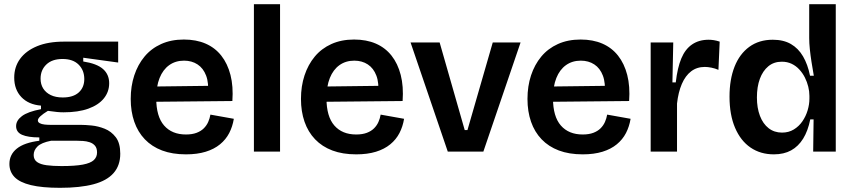

<svg xmlns="http://www.w3.org/2000/svg" viewBox="-20 -725 4079 918"><path d="M267 173Q181 173 127.5 160Q74 147 49.5 121.5Q25 96 25 59Q25 14 60.5 -14.5Q96 -43 168 -52V-68Q114 -68 85.5 -80.5Q57 -93 57 -122Q57 -149 85 -170Q113 -191 176 -203V-220Q116 -225 82 -261Q48 -297 48 -354Q48 -405 76 -443.5Q104 -482 157 -504Q210 -526 286 -526H545V-426L378 -449V-431Q443 -421 472.5 -395Q502 -369 502 -327Q502 -286 476.5 -254.5Q451 -223 402.5 -205.5Q354 -188 284 -188Q269 -188 253 -189.5Q237 -191 209 -195Q186 -181 173.5 -169.5Q161 -158 161 -149Q161 -141 170 -136Q179 -131 193.5 -129.5Q208 -128 223 -128H367Q387 -128 418 -125Q449 -122 480.5 -109.5Q512 -97 533.5 -69Q555 -41 555 10Q555 66 523 102.5Q491 139 427 156Q363 173 267 173ZM274 69Q339 69 376 62Q413 55 428.5 40.5Q444 26 444 4Q444 -17 434 -28.5Q424 -40 408.5 -45Q393 -50 377 -51Q361 -52 349 -52H224Q178 -43 159.5 -25Q141 -7 141 16Q141 38 157 49.5Q173 61 203 65Q233 69 274 69ZM280 -259Q330 -259 356.5 -283Q383 -307 383 -347Q383 -389 356 -416Q329 -443 279 -443Q229 -443 201.5 -416.5Q174 -390 174 -349Q174 -322 186.5 -302Q199 -282 222.5 -270.5Q246 -259 280 -259Z M869 13Q804 13 755 -5.5Q706 -24 672.5 -59Q639 -94 622 -143Q605 -192 605 -252Q605 -313 622 -364.5Q639 -416 671 -454.5Q703 -493 750.5 -514.5Q798 -536 859 -536Q918 -536 963 -516.5Q1008 -497 1038 -459Q1068 -421 1082 -366.5Q1096 -312 1091 -242L686 -238V-311L1011 -315L974 -274Q979 -328 965.5 -363.5Q952 -399 924.5 -417Q897 -435 860 -435Q819 -435 789 -413.5Q759 -392 743 -352Q727 -312 727 -255Q727 -168 764.5 -125Q802 -82 869 -82Q899 -82 920 -90Q941 -98 954.5 -111.5Q968 -125 975.5 -142Q983 -159 986 -177L1098 -157Q1092 -120 1076 -89Q1060 -58 1032 -35Q1004 -12 963.5 0.5Q923 13 869 13Z M1194 0V-705H1319V0Z M1683 13Q1618 13 1569 -5.5Q1520 -24 1486.5 -59Q1453 -94 1436 -143Q1419 -192 1419 -252Q1419 -313 1436 -364.5Q1453 -416 1485 -454.5Q1517 -493 1564.5 -514.5Q1612 -536 1673 -536Q1732 -536 1777 -516.5Q1822 -497 1852 -459Q1882 -421 1896 -366.5Q1910 -312 1905 -242L1500 -238V-311L1825 -315L1788 -274Q1793 -328 1779.5 -363.5Q1766 -399 1738.5 -417Q1711 -435 1674 -435Q1633 -435 1603 -413.5Q1573 -392 1557 -352Q1541 -312 1541 -255Q1541 -168 1578.5 -125Q1616 -82 1683 -82Q1713 -82 1734 -90Q1755 -98 1768.5 -111.5Q1782 -125 1789.5 -142Q1797 -159 1800 -177L1912 -157Q1906 -120 1890 -89Q1874 -58 1846 -35Q1818 -12 1777.5 0.5Q1737 13 1683 13Z M2121 0 1943 -522H2082L2202 -103H2215L2336 -522H2469L2291 0Z M2766 13Q2701 13 2652 -5.5Q2603 -24 2569.5 -59Q2536 -94 2519 -143Q2502 -192 2502 -252Q2502 -313 2519 -364.5Q2536 -416 2568 -454.5Q2600 -493 2647.5 -514.5Q2695 -536 2756 -536Q2815 -536 2860 -516.5Q2905 -497 2935 -459Q2965 -421 2979 -366.5Q2993 -312 2988 -242L2583 -238V-311L2908 -315L2871 -274Q2876 -328 2862.5 -363.5Q2849 -399 2821.5 -417Q2794 -435 2757 -435Q2716 -435 2686 -413.5Q2656 -392 2640 -352Q2624 -312 2624 -255Q2624 -168 2661.5 -125Q2699 -82 2766 -82Q2796 -82 2817 -90Q2838 -98 2851.5 -111.5Q2865 -125 2872.5 -142Q2880 -159 2883 -177L2995 -157Q2989 -120 2973 -89Q2957 -58 2929 -35Q2901 -12 2860.5 0.5Q2820 13 2766 13Z M3091 0V-263V-522H3199L3195 -331H3211Q3219 -401 3237.5 -445.5Q3256 -490 3289 -512.5Q3322 -535 3368 -535Q3380 -535 3393 -533Q3406 -531 3421 -526L3415 -391Q3399 -398 3381.5 -401.5Q3364 -405 3350 -405Q3312 -405 3284.5 -384Q3257 -363 3240 -323.5Q3223 -284 3217 -230V0Z M3680 13Q3616 13 3568.5 -19.5Q3521 -52 3494.5 -114Q3468 -176 3468 -263Q3468 -345 3492 -406Q3516 -467 3562.5 -501Q3609 -535 3675 -535Q3726 -535 3761.5 -514.5Q3797 -494 3819.5 -455.5Q3842 -417 3853 -363H3871Q3865 -397 3860 -429Q3855 -461 3852 -490Q3849 -519 3849 -543V-705H3976V-243V0H3868L3870 -154H3854Q3843 -99 3820 -62Q3797 -25 3762.5 -6Q3728 13 3680 13ZM3719 -91Q3751 -91 3775.5 -106Q3800 -121 3816.5 -145Q3833 -169 3841.5 -197.5Q3850 -226 3850 -253V-267Q3850 -288 3844.5 -310.5Q3839 -333 3828.5 -354Q3818 -375 3802 -392.5Q3786 -410 3765 -420Q3744 -430 3718 -430Q3680 -430 3653.5 -408Q3627 -386 3613 -348Q3599 -310 3599 -259Q3599 -209 3613.5 -171Q3628 -133 3655 -112Q3682 -91 3719 -91Z"/></svg>

Font: Bricolage Grotesque 36pt SemiBold
Style: Regular
Weight: 600
Designer: Mathieu Triay
Foundry: Atelier Triay
Version: Version 1.001;gftools[0.9.33.dev8+g029e19f]